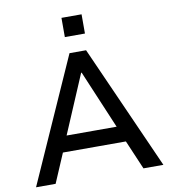

<svg xmlns="http://www.w3.org/2000/svg" viewBox="-96 -990 955 1072"><g transform="rotate(-10 381.5 -453.5)"><path d="M21 0 335 -705H429L743 0H630L545 -199L594 -165H168L217 -199L132 0ZM380 -586 229 -231 205 -255H558L533 -231L383 -586ZM325 -798V-907H439V-798Z"/></g></svg>

Font: Nunito Sans 9pt SemiBold
Style: Regular
Weight: 600
Version: Version 3.101;gftools[0.9.27]